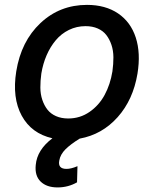

<svg xmlns="http://www.w3.org/2000/svg" viewBox="-20 -573 642 802"><path d="M220.5 209.9Q174.7 209.9 149.7 185.4Q124.6 160.9 129.3 116.1Q134.9 52.9 198.9 4.6Q111.2 -15.3 70.7 -89.8Q30.2 -164.4 47.9 -274.9Q68.2 -400.6 149 -476.6Q229.8 -552.6 343.4 -552.6Q420.5 -552.6 473.2 -516.9Q525.9 -481.2 547.1 -416.2Q568.2 -351.2 554.3 -265.6Q536.2 -156.2 471.4 -83.6Q406.6 -11 312.9 6Q275.6 28.8 253.7 50.4Q231.9 72.1 227.6 97.7Q220.9 132.5 257.8 132.5Q277.3 132.5 303.6 121.1L301.8 188.6Q264.6 209.9 220.5 209.9ZM264.9 -78.1Q314.3 -78.1 353.9 -105.5Q393.5 -132.8 417.1 -176.5Q440.7 -220.2 449.6 -274.9Q453.8 -305.8 453.7 -333.8Q453.5 -361.9 445.5 -385.7Q437.5 -409.4 424 -426.8Q410.5 -444.2 388.3 -454Q366.1 -463.8 337.4 -463.8Q300.1 -463.8 267.9 -448Q235.8 -432.2 212.9 -404.8Q190 -377.5 174.7 -342.2Q159.4 -306.8 152.7 -266Q148.4 -235.1 148.6 -207.2Q148.8 -179.3 156.8 -155.7Q164.8 -132.1 178.3 -114.9Q191.8 -97.7 214 -87.9Q236.2 -78.1 264.9 -78.1Z"/></svg>

Font: Karasuma Gothic
Style: Medium Italic
Weight: 500
Italic angle: 9.39998°
Designer: Rasmus Andersson / Ryoko Nishizuka
Foundry: Genbu
Version: Version 1.00